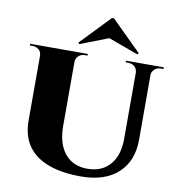

<svg xmlns="http://www.w3.org/2000/svg" viewBox="-99 -1021 1043 1125"><g transform="rotate(10 422.5 -459.0)"><path d="M476 -932H488L666 -756L659 -748L481 -813L314 -748L307 -756ZM825 -690H809Q788 -690 772.5 -676.5Q757 -663 756 -643V-257Q756 -130 677.5 -58Q599 14 457 14Q336 14 255 -19Q99 -82 99 -256V-640Q99 -670 73 -684Q61 -690 46 -690H30V-700H373V-690H357Q335 -690 320 -676.5Q305 -663 304 -642V-260Q304 -155 352 -96Q400 -37 486 -37Q572 -37 620.5 -92.5Q669 -148 669 -247V-642Q668 -663 653 -676.5Q638 -690 616 -690H600V-700H825Z"/></g></svg>

Font: Cinzel Decorative Black
Style: Regular
Weight: 900
Designer: Natanael Gama
Version: Version 1.002;PS 001.002;hotconv 1.0.56;makeotf.lib2.0.21325